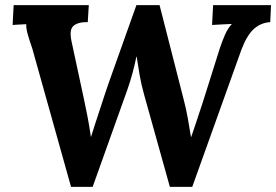

<svg xmlns="http://www.w3.org/2000/svg" viewBox="-20 -720 1073 746"><path d="M256 6 105 -533Q96 -558 88.5 -584Q81 -610 82 -626Q66 -625 53 -624.5Q40 -624 29 -623L33 -700H325L321 -634Q284 -635 266 -620Q248 -605 258 -559L307 -331Q314 -297 320 -267Q326 -237 333 -189H334Q338 -203 347.5 -232Q357 -261 368 -294.5Q379 -328 388 -355.5Q397 -383 401 -394L510 -700H600L694 -332Q703 -298 709.5 -261.5Q716 -225 722 -188H723Q734 -220 745.5 -254.5Q757 -289 769 -326Q777 -352 785.5 -378Q794 -404 802 -430.5Q810 -457 818.5 -483Q827 -509 835 -535Q843 -559 854 -584.5Q865 -610 881 -627Q865 -626 840 -625Q815 -624 804 -623L808 -700H1033L1030 -634Q1013 -633 997.5 -627Q982 -621 968 -609Q954 -597 941.5 -576.5Q929 -556 918 -527L727 6H640L540 -352Q529 -391 522.5 -428.5Q516 -466 511 -500H510Q503 -466 494.5 -434.5Q486 -403 474 -369L340 6Z"/></svg>

Font: Lora
Style: Bold Italic
Weight: 700
Italic angle: -3°
Designer: Olga Karpushina, Alexei Vanyashin (Cyrillic)
Foundry: Cyreal
Version: Version 3.004